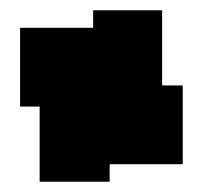

<svg xmlns="http://www.w3.org/2000/svg" viewBox="-20 -660 412 373"><path d="M19 -453H57V-307H193V-341H335V-494H295V-640H161V-606H19Z"/></svg>

Font: bitstorm
Style: ulcn
Weight: 400
Version: Version 0.2